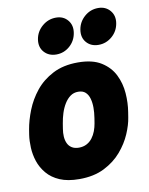

<svg xmlns="http://www.w3.org/2000/svg" viewBox="-86 -816 694 897"><g transform="rotate(-10 261.0 -367.0)"><path d="M492 -225Q487 -191 469 -149Q451 -107 418.5 -69Q386 -31 336.5 -6Q287 19 218 19Q163 19 125.5 3Q88 -13 65 -40.5Q42 -68 31.5 -100Q21 -132 19.5 -165Q18 -198 22 -225L26 -250Q33 -292 51.5 -339Q70 -386 102.5 -426.5Q135 -467 185 -493Q235 -519 304 -519Q373 -519 414.5 -493Q456 -467 476 -426.5Q496 -386 499.5 -339Q503 -292 496 -250ZM336 -250Q340 -275 340 -298.5Q340 -322 334.5 -341.5Q329 -361 316.5 -372.5Q304 -384 282 -384Q261 -384 245 -372.5Q229 -361 217 -341.5Q205 -322 197.5 -298.5Q190 -275 186 -250L182 -225Q179 -207 180 -189.5Q181 -172 187.5 -157.5Q194 -143 207.5 -134.5Q221 -126 241 -126Q262 -126 278 -134.5Q294 -143 305 -157.5Q316 -172 322.5 -189.5Q329 -207 332 -225ZM213 -573Q177 -573 155.5 -597Q134 -621 140 -658Q146 -694 174.5 -718.5Q203 -743 240 -743Q275 -743 295.5 -718.5Q316 -694 310 -658Q304 -621 276.5 -597Q249 -573 213 -573ZM415 -583Q379 -583 358 -607Q337 -631 343 -668Q349 -704 377 -728.5Q405 -753 442 -753Q477 -753 498 -728.5Q519 -704 513 -668Q507 -631 479 -607Q451 -583 415 -583Z"/></g></svg>

Font: Winky Sans
Style: Bold Italic
Weight: 700
Italic angle: -8.97852°
Designer: Simon Atzbach
Foundry: typofactur
Version: Version 1.205